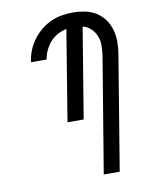

<svg xmlns="http://www.w3.org/2000/svg" viewBox="-84 -804 668 865"><g transform="rotate(-10 250.0 -371.5)"><path d="M320 0 408 -531Q411 -554 411 -576.5Q411 -599 402.5 -619Q394 -639 378.5 -653.5Q363 -668 342 -673L274 -260H200L268 -675Q248 -671 228 -660.5Q208 -650 193.5 -633.5Q179 -617 169.5 -597Q160 -577 157 -557V-555H85V-557Q89 -583 98.5 -607.5Q108 -632 124 -654Q140 -676 161.5 -694Q183 -712 207 -723Q231 -734 257 -738.5Q283 -743 308 -743Q337 -743 364.5 -737.5Q392 -732 414.5 -718Q437 -704 453 -682Q469 -660 476.5 -633.5Q484 -607 484 -578.5Q484 -550 479 -521L393 0Z"/></g></svg>

Font: Iosevka Term Curly Oblique
Style: Regular
Weight: 400
Italic angle: -9°
Designer: Belleve Invis
Foundry: Belleve Invis
Version: Version 32.3.0